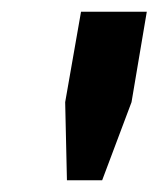

<svg xmlns="http://www.w3.org/2000/svg" viewBox="-20 -707 270 327"><path d="M94 -400 91 -533 118 -687H230L204 -533L154 -400Z"/></svg>

Font: Archivo Expanded Medium
Style: Italic
Weight: 500
Width: 7
Italic angle: -10°
Designer: Hector Gatti
Foundry: Omnibus-Type
Version: Version 2.001